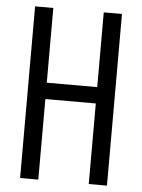

<svg xmlns="http://www.w3.org/2000/svg" viewBox="-53 -777 605 819"><g transform="rotate(5 250.0 -367.5)"><path d="M64 0V-735H142V-415H358V-735H436V0H358V-345H142V0Z"/></g></svg>

Font: Iosevka Julsh Curly
Style: Regular
Weight: 400
Designer: Belleve Invis
Foundry: Belleve Invis
Version: Version 15.0.2; ttfautohint (v1.8.4)